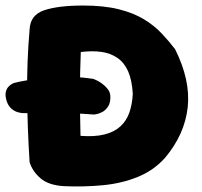

<svg xmlns="http://www.w3.org/2000/svg" viewBox="-67 -671 730 694"><path d="M166 2Q109 -1 79.5 -26.5Q50 -52 40 -85Q32 -210 31 -330.5Q30 -451 40 -564Q42 -617 93 -634Q144 -651 233 -651Q309 -651 362.5 -637.5Q416 -624 453 -601.5Q490 -579 517 -550.5Q544 -522 566 -493Q622 -381 611.5 -283.5Q601 -186 530 -101Q489 -55 431 -31.5Q373 -8 305 -1.5Q237 5 166 2ZM28 -262Q27 -262 18 -262Q9 -262 -3 -265.5Q-15 -269 -26 -278.5Q-37 -288 -43 -306Q-49 -326 -46 -338.5Q-43 -351 -36 -358Q-29 -365 -23 -368Q-17 -371 -17 -371Q2 -376 26.5 -380Q51 -384 80 -387.5Q109 -391 140.5 -392.5Q172 -394 204.5 -392.5Q237 -391 270 -386Q270 -386 279.5 -382Q289 -378 301 -369.5Q313 -361 322.5 -349Q332 -337 332 -320Q332 -298 323 -285Q314 -272 302.5 -266Q291 -260 282 -258.5Q273 -257 273 -257Q239 -259 212.5 -261Q186 -263 164.5 -264Q143 -265 122 -265Q101 -265 78.5 -264.5Q56 -264 28 -262ZM224 -180Q275 -176 310.5 -185Q346 -194 368 -214Q390 -234 400.5 -264Q411 -294 413 -332Q410 -382 396 -413.5Q382 -445 357 -462Q332 -479 299 -483.5Q266 -488 225 -483Q222 -410 222 -334.5Q222 -259 224 -180Z"/></svg>

Font: Sour Gummy Black
Style: Regular
Weight: 900
Designer: Stefie Justprince
Foundry: Eifetstype
Version: Version 1.000